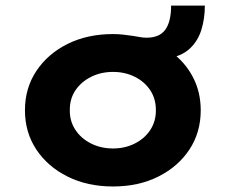

<svg xmlns="http://www.w3.org/2000/svg" viewBox="-20 -665 817 695"><path d="M389.2 10Q296.5 10 224.7 -25.8Q152.9 -61.6 111.6 -123.6Q70.3 -185.7 70.3 -265.9Q70.3 -346 111.6 -408.1Q152.9 -470.2 224.7 -506Q296.5 -541.7 389.2 -541.7Q408 -541.7 426.2 -539.6Q444.4 -537.5 461.9 -535Q474.6 -533 486.3 -530.8Q498 -528.5 510.2 -528.5Q557.3 -528.5 578.3 -557.5Q599.4 -586.5 599.4 -644.7H721.5Q721.5 -597.6 708.8 -556.7Q696.1 -515.9 666.4 -488.5Q636.6 -461.1 585.9 -453.5L598.6 -477.4Q649.5 -440.8 678 -386.5Q706.6 -332.1 706.6 -265.9Q706.6 -185.7 665.6 -123.6Q624.6 -61.6 553 -25.8Q481.5 10 389.2 10ZM389.2 -127.6Q432.7 -127.6 468.3 -145.7Q503.9 -163.7 524.3 -195Q544.6 -226.4 544.2 -265.9Q544.6 -306.4 524.3 -337.7Q503.9 -369 468.3 -386.8Q432.7 -404.7 389.2 -404.7Q345.1 -404.7 309.3 -386.6Q273.5 -368.6 252.9 -337.8Q232.2 -307 232.7 -265.9Q232.2 -226.4 252.9 -195Q273.5 -163.7 309.3 -145.7Q345.1 -127.6 389.2 -127.6Z"/></svg>

Font: Lexend Exa
Style: Regular
Weight: 400
Designer: Bonnie Shaver-Troup, Thomas Jockin
Foundry: Lexend
Version: Version 1.007